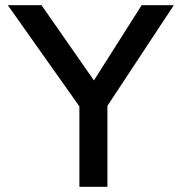

<svg xmlns="http://www.w3.org/2000/svg" viewBox="-20 -720 700 740"><path d="M286 0V-310L10 -700H140L342 -410L526 -700H650L394 -312V0Z"/></svg>

Font: Readex Pro
Style: Regular
Weight: 400
Designer: Bonnie Shaver-Troup, Thomas Jockin
Foundry: Lexend
Version: Version 1.204; ttfautohint (v1.8.4.7-5d5b)